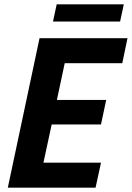

<svg xmlns="http://www.w3.org/2000/svg" viewBox="-20 -864 607 884"><path d="M16 0 162 -688H567L543 -573H278L242 -404H469L445 -291H218L180 -115H445L420 0ZM224 -765 241 -844H550L533 -765Z"/></svg>

Font: Saira Semi Condensed SemiBold
Style: Italic
Weight: 600
Width: 4
Italic angle: -12°
Designer: Hector Gatti with collaboration of the Omnibus-Type team
Foundry: Omnibus-Type
Version: Version 1.001; ttfautohint (v1.8)